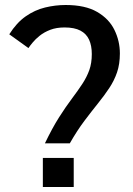

<svg xmlns="http://www.w3.org/2000/svg" viewBox="-20 -748 533 768"><path d="M259.3 -174.8H159.7Q189 -235.8 216.3 -278.8Q243.7 -321.8 267.6 -353.5Q291.5 -385.3 309.3 -412.4Q327.1 -439.5 337.2 -467.5Q347.2 -495.6 347.2 -531.7Q347.2 -565.4 336.4 -589.1Q325.7 -612.8 301.8 -625.5Q277.8 -638.2 238.3 -638.2Q205.6 -638.2 180.9 -628.7Q156.2 -619.1 138.9 -605.2Q121.6 -591.3 110.4 -577.6Q99.1 -564 93.8 -555.7L17.1 -610.8Q46.4 -657.2 82.8 -682.6Q119.1 -708 160.2 -718Q201.2 -728 242.7 -728Q320.8 -728 368.4 -700.4Q416 -672.9 437.7 -628.4Q459.5 -584 459.5 -534.2Q459.5 -491.7 448.2 -458.7Q437 -425.8 417.2 -396Q397.5 -366.2 372.1 -334.7Q346.7 -303.2 317.6 -264.6Q288.6 -226.1 259.3 -174.8ZM151.4 0V-116.2H274.9V0Z"/></svg>

Font: Pontano Sans
Style: Bold
Weight: 700
Designer: Vernon Adams
Foundry: Vernon Adams
Version: Version 2.001